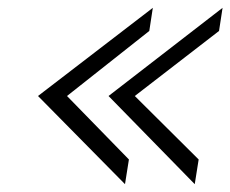

<svg xmlns="http://www.w3.org/2000/svg" viewBox="-20 -527 588 490"><path d="M77 -282 299 -57 309 -120 151 -282 361 -448 370 -507ZM257 -282 477 -57 487 -120 324 -282 539 -448 548 -507Z"/></svg>

Font: Charger Pro
Style: LitNarObl
Weight: 300
Designer: Jasper
Foundry: Cannot Into Space Fonts
Version: Version 1.09